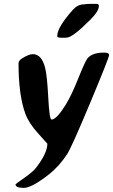

<svg xmlns="http://www.w3.org/2000/svg" viewBox="-20 -770 569 966"><path d="M289.6 -580.1Q268.1 -580.1 268.1 -587.4V-589.8Q268.1 -632.3 346.2 -720.2Q371.1 -748 401.4 -748Q415 -750 419.4 -750L434.6 -750.5H464.4Q477.5 -750.5 477.5 -740.2Q477.5 -713.9 434.1 -670.4Q344.7 -581.1 316.9 -581.1L311 -580.1ZM218.3 -46.9Q218.3 -47.9 171.6 -99.1Q125 -150.4 107.4 -198.2Q73.2 -292 73.2 -451.2Q73.2 -464.8 90.8 -476.1Q125 -497.6 145.5 -497.6Q188.5 -497.6 206.5 -431.2Q216.8 -393.6 222.7 -281Q228.5 -168.5 239.3 -168.5Q264.6 -168.5 311 -243.7Q339.4 -289.6 373.8 -375.5Q408.2 -461.4 420.4 -476.6Q444.3 -505.4 503.4 -505.4Q528.8 -505.4 528.8 -492.7Q528.8 -480 434.3 -253.9Q339.8 -27.8 317.9 5.4Q277.3 66.9 228 106Q140.1 175.3 99.1 175.3Q58.1 175.3 58.1 157.2Q58.1 155.8 101.8 125.2Q145.5 94.7 161.6 73.7Q218.3 0.5 218.3 -46.9Z"/></svg>

Font: Averia Sans Libre
Style: Bold Italic
Weight: 700
Italic angle: -6.90001°
Version: Version 1.002